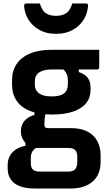

<svg xmlns="http://www.w3.org/2000/svg" viewBox="-20 -833 640 1103"><path d="M100 -77Q100 -100 108 -118.5Q116 -137 133.5 -151Q151 -165 178 -173V-205L241 -181Q238 -166 236.5 -150.5Q235 -135 235 -118Q235 -106 240 -101.5Q245 -97 257 -97H386Q445 -97 483 -77Q521 -57 539.5 -21.5Q558 14 558 60V97Q558 131 547.5 159Q537 187 515 207.5Q493 228 460.5 239Q428 250 384 250H180Q128 250 93.5 236.5Q59 223 41.5 197.5Q24 172 24 134V116Q24 86 36.5 63Q49 40 72 25Q95 10 126 5V-33L200 12Q183 17 174.5 26Q166 35 161.5 46.5Q157 58 157 73V104Q157 121 162.5 132Q168 143 180 148Q192 153 212 153H370Q385 153 395 149.5Q405 146 411 140Q418 133 421 121.5Q424 110 424 96V69Q424 41 412 29Q400 17 370 17H190Q167 17 146.5 4.5Q126 -8 113 -30Q100 -52 100 -77ZM339 -439 433 -446V-419Q468 -407 484 -386Q500 -365 500 -331V-316Q500 -272 475.5 -241Q451 -210 401.5 -192.5Q352 -175 278 -175Q204 -175 152.5 -195.5Q101 -216 75 -255Q49 -294 49 -348V-370Q49 -425 75 -464.5Q101 -504 152.5 -525.5Q204 -547 278 -547Q346 -547 414 -547Q482 -547 550 -547Q550 -522 550 -496.5Q550 -471 550 -445Q550 -441 547 -437.5Q544 -434 539 -434Q496 -434 455 -434Q414 -434 371 -434Q328 -434 278 -434Q230 -434 205 -417Q180 -400 180 -364V-347Q180 -332 184.5 -322Q189 -312 197 -303Q209 -291 229 -285Q249 -279 278 -279Q326 -279 348 -296.5Q370 -314 370 -350V-371Q370 -385 367 -396.5Q364 -408 357.5 -418Q351 -428 339 -439ZM302 -742Q339 -742 361.5 -758Q384 -774 395 -813Q414 -813 432.5 -813Q451 -813 471 -813Q481 -813 484 -809Q487 -805 485 -791Q480 -747 455.5 -712.5Q431 -678 392.5 -658.5Q354 -639 309 -639H295Q250 -639 211.5 -658.5Q173 -678 148.5 -712.5Q124 -747 119 -791Q118 -805 120.5 -809Q123 -813 133 -813Q153 -813 171.5 -813Q190 -813 209 -813Q220 -774 242.5 -758Q265 -742 302 -742Z"/></svg>

Font: Recursive
Style: Bold
Weight: 700
Version: Version 1.085